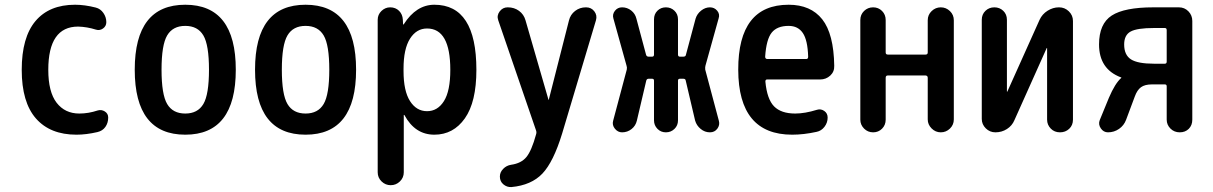

<svg xmlns="http://www.w3.org/2000/svg" viewBox="-20 -550 5040 798"><path d="M297.9 9.8Q188.5 9.8 129.4 -57.6Q70.3 -125 70.3 -259.8Q70.3 -394.5 127.4 -462.4Q184.6 -530.3 292 -530.3Q332 -530.3 377.9 -518.6Q397.5 -513.7 409.7 -496.1Q421.9 -478.5 421.9 -458Q421.9 -441.4 408.2 -431.6Q394.5 -421.9 378.9 -426.8Q341.8 -438.5 304.7 -439.5Q180.7 -439.5 180.7 -259.8Q180.7 -168 215.3 -123Q250 -78.1 309.6 -78.1Q347.7 -78.1 385.7 -90.8Q401.4 -95.7 415.5 -86.9Q429.7 -78.1 429.7 -61.5Q429.7 -39.1 418 -22.5Q406.2 -5.9 384.8 -1Q337.9 9.8 297.9 9.8Z M825.2 -402.8Q801.8 -442.4 750 -442.4Q698.2 -442.4 674.8 -402.8Q651.4 -363.3 651.4 -260.3Q651.4 -157.2 674.8 -117.7Q698.2 -78.1 750 -78.1Q801.8 -78.1 825.2 -117.7Q848.6 -157.2 848.6 -260.3Q848.6 -363.3 825.2 -402.8ZM960 -260.3Q960 9.8 750 9.8Q540 9.8 540 -260.3Q540 -530.3 750 -530.3Q960 -530.3 960 -260.3Z M1325.2 -402.8Q1301.8 -442.4 1250 -442.4Q1198.2 -442.4 1174.8 -402.8Q1151.4 -363.3 1151.4 -260.3Q1151.4 -157.2 1174.8 -117.7Q1198.2 -78.1 1250 -78.1Q1301.8 -78.1 1325.2 -117.7Q1348.6 -157.2 1348.6 -260.3Q1348.6 -363.3 1325.2 -402.8ZM1460 -260.3Q1460 9.8 1250 9.8Q1040 9.8 1040 -260.3Q1040 -530.3 1250 -530.3Q1460 -530.3 1460 -260.3Z M1657.2 -264.6V-254.9Q1657.2 -171.9 1684.1 -129.9Q1710.9 -87.9 1754.9 -87.9Q1798.8 -87.9 1825.2 -129.9Q1851.6 -171.9 1851.6 -259.8Q1851.6 -431.6 1754.9 -431.6Q1710.9 -431.6 1684.1 -389.2Q1657.2 -346.7 1657.2 -264.6ZM1549.8 166V-467.8Q1549.8 -489.3 1565.4 -504.4Q1581.1 -519.5 1601.6 -519.5Q1624 -519.5 1638.7 -504.9Q1653.3 -490.2 1654.3 -467.8L1655.3 -448.2H1656.2Q1658.2 -448.2 1658.2 -449.2Q1710 -530.3 1785.2 -530.3Q1960 -530.3 1960 -259.8Q1960 -126 1912.1 -58.1Q1864.3 9.8 1785.2 9.8Q1705.1 9.8 1661.1 -71.3Q1661.1 -72.3 1659.2 -72.3H1658.2V166Q1658.2 188.5 1642.1 204.1Q1626 219.7 1604 219.7Q1582 219.7 1565.9 204.1Q1549.8 188.5 1549.8 166Z M2208 -7.8 2050.8 -465.8Q2043.9 -485.4 2056.6 -502.4Q2069.3 -519.5 2089.8 -519.5H2090.8Q2117.2 -519.5 2137.2 -504.9Q2157.2 -490.2 2164.1 -465.8L2259.8 -134.8H2260.7L2344.7 -464.8Q2350.6 -489.3 2370.1 -504.4Q2389.6 -519.5 2415 -519.5H2416Q2437.5 -519.5 2450.2 -502.9Q2462.9 -486.3 2457 -465.8L2316.4 4.9Q2280.3 123 2234.4 171.4Q2188.5 219.7 2105.5 227.5Q2086.9 228.5 2072.3 216.3Q2057.6 204.1 2057.6 183.6Q2057.6 166 2071.3 151.9Q2085 137.7 2104.5 134.8Q2146.5 128.9 2168 102.5Q2189.5 76.2 2208 8.8Q2210.9 0 2208 -7.8Z M2565.4 0Q2547.9 0 2535.6 -15.1Q2523.4 -30.3 2528.3 -47.9L2585 -260.7Q2586.9 -269.5 2584 -277.3L2529.3 -473.6Q2524.4 -490.2 2535.6 -504.9Q2546.9 -519.5 2565.4 -519.5Q2586.9 -519.5 2603.5 -506.3Q2620.1 -493.2 2625 -472.7L2665 -323.2Q2667 -314.5 2675.8 -314.5H2690.4Q2698.2 -314.5 2698.2 -323.2V-469.7Q2698.2 -491.2 2712.4 -505.4Q2726.6 -519.5 2747.6 -519.5Q2768.6 -519.5 2783.2 -505.4Q2797.9 -491.2 2797.9 -469.7V-323.2Q2797.9 -314.5 2805.7 -314.5H2820.3Q2830.1 -314.5 2831.1 -323.2L2871.1 -472.7Q2877 -492.2 2894 -505.9Q2911.1 -519.5 2930.7 -519.5Q2949.2 -519.5 2960.9 -505.4Q2972.7 -491.2 2966.8 -473.6L2912.1 -277.3Q2910.2 -270.5 2911.1 -260.7L2967.8 -47.9Q2972.7 -30.3 2961.4 -15.1Q2950.2 0 2930.7 0Q2909.2 0 2892.1 -14.2Q2875 -28.3 2869.1 -48.8L2830.1 -214.8Q2829.1 -222.7 2820.3 -222.7H2805.7Q2797.9 -222.7 2797.9 -214.8V-49.8Q2797.9 -28.3 2783.2 -14.2Q2768.6 0 2747.6 0Q2726.6 0 2712.4 -14.6Q2698.2 -29.3 2698.2 -49.8V-214.8Q2698.2 -222.7 2690.4 -222.7H2675.8Q2668 -222.7 2666 -214.8L2627 -48.8Q2622.1 -27.3 2605 -13.7Q2587.9 0 2565.4 0Z M3257.8 -442.4Q3210 -442.4 3187.5 -414.6Q3165 -386.7 3160.2 -314.5Q3160.2 -305.7 3168 -304.7H3331.1Q3338.9 -304.7 3338.9 -314.5Q3336.9 -382.8 3316.9 -412.6Q3296.9 -442.4 3257.8 -442.4ZM3272.5 9.8Q3048.8 9.8 3048.3 -260.3Q3047.9 -530.3 3257.8 -530.3Q3349.6 -530.3 3397.5 -469.7Q3445.3 -409.2 3447.3 -276.4Q3448.2 -252 3430.7 -235.8Q3413.1 -219.7 3388.7 -219.7H3168Q3161.1 -219.7 3161.1 -210.9Q3168 -137.7 3197.3 -107.9Q3226.6 -78.1 3285.2 -78.1Q3325.2 -78.1 3376 -93.8Q3391.6 -98.6 3405.8 -88.9Q3419.9 -79.1 3419.9 -61.5Q3419.9 -40 3406.7 -22.9Q3393.6 -5.9 3374 -2Q3320.3 9.8 3272.5 9.8Z M3555.7 -52.7V-466.8Q3555.7 -489.3 3571.3 -504.4Q3586.9 -519.5 3608.9 -519.5Q3630.9 -519.5 3646 -504.4Q3661.1 -489.3 3661.1 -466.8V-332Q3661.1 -323.2 3669.9 -323.2H3827.1Q3835.9 -323.2 3835.9 -332V-465.8Q3835.9 -488.3 3852.1 -503.9Q3868.2 -519.5 3890.1 -519.5Q3912.1 -519.5 3928.2 -503.9Q3944.3 -488.3 3944.3 -465.8V-53.7Q3944.3 -31.2 3928.2 -15.6Q3912.1 0 3890.1 0Q3868.2 0 3852.1 -16.1Q3835.9 -32.2 3835.9 -53.7V-226.6Q3835.9 -235.4 3827.1 -236.3H3669.9Q3661.1 -236.3 3661.1 -226.6V-52.7Q3661.1 -30.3 3646 -15.1Q3630.9 0 3608.9 0Q3586.9 0 3571.3 -15.6Q3555.7 -31.2 3555.7 -52.7Z M4117.2 0Q4093.8 0 4077.1 -16.6Q4060.5 -33.2 4060.5 -55.7V-467.8Q4060.5 -490.2 4075.7 -504.9Q4090.8 -519.5 4112.8 -519.5Q4134.8 -519.5 4149.9 -504.9Q4165 -490.2 4165 -467.8V-169.9Q4165 -168.9 4166 -168.9Q4167 -168.9 4167 -169.9L4300.8 -467.8Q4311.5 -491.2 4334 -505.4Q4356.4 -519.5 4380.9 -519.5H4381.8Q4405.3 -519.5 4422.4 -502.9Q4439.5 -486.3 4439.5 -462.9V-52.7Q4439.5 -29.3 4423.8 -14.6Q4408.2 0 4385.7 0Q4362.3 0 4347.2 -15.6Q4332 -31.2 4332 -52.7V-349.6Q4332 -350.6 4331.1 -350.6Q4330.1 -350.6 4330.1 -349.6L4196.3 -50.8Q4186.5 -27.3 4165 -13.7Q4143.6 0 4117.2 0Z M4776.4 -433.6Q4706.1 -433.6 4679.2 -418.9Q4652.3 -404.3 4652.3 -365.2Q4652.3 -321.3 4680.7 -303.2Q4709 -285.2 4776.4 -285.2H4821.3Q4829.1 -285.2 4829.1 -293.9V-424.8Q4829.1 -433.6 4821.3 -433.6ZM4638.7 -228.5Q4547.9 -262.7 4547.9 -365.2Q4547.9 -451.2 4600.6 -485.4Q4653.3 -519.5 4773.4 -519.5H4879.9Q4903.3 -519.5 4919.4 -502.9Q4935.5 -486.3 4935.5 -462.9V-52.7Q4935.5 -29.3 4920.9 -14.6Q4906.2 0 4883.3 0Q4860.4 0 4844.7 -15.6Q4829.1 -31.2 4829.1 -52.7V-191.4Q4829.1 -199.2 4821.3 -199.2H4767.6Q4738.3 -199.2 4722.2 -187.5Q4706.1 -175.8 4696.3 -148.4L4660.2 -51.8Q4651.4 -28.3 4630.9 -14.2Q4610.4 0 4585 0Q4566.4 0 4555.2 -16.6Q4543.9 -33.2 4550.8 -50.8L4588.9 -143.6Q4614.3 -203.1 4639.6 -225.6Q4640.6 -225.6 4640.6 -226.6Q4640.6 -228.5 4638.7 -228.5Z"/></svg>

Font: Rounded Mgen+ 2m medium
Style: Regular
Weight: 500
Designer: [Source Han Sans]
Ryoko NISHIZUKA  (kana & ideographs); Paul D. Hunt (Latin, Greek & Cyrillic); Wenlong ZHANG  (bopomofo
Version: Version 1.059.20150602